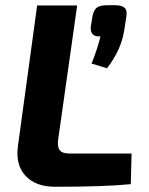

<svg xmlns="http://www.w3.org/2000/svg" viewBox="-20 -711 568 734"><path d="M390 -691H420Q446 -691 456.5 -681Q467 -671 463 -647L455 -596Q444 -521 389 -450L330 -468Q353 -525 364 -572Q324 -569 327 -609L334 -651Q339 -674 351 -682.5Q363 -691 390 -691ZM275 -690 202 -175Q199 -149 208.5 -136.5Q218 -124 247 -124H483L480 -7Q382 3 190 3Q116 3 77 -39.5Q38 -82 49 -156L122 -690Z"/></svg>

Font: Exo 2.0
Style: Bold Italic
Weight: 700
Italic angle: -8°
Designer: Natanael Gama
Version: Version 1.001;PS 001.001;hotconv 1.0.70;makeotf.lib2.5.58329